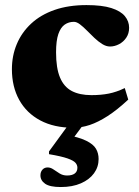

<svg xmlns="http://www.w3.org/2000/svg" viewBox="-20 -500 559 774"><path d="M328.5 -479.5Q391.5 -479.5 429 -467.5Q466.5 -455.5 483.5 -434.8Q500.5 -414 500.5 -388Q500.5 -365 489 -348Q477.5 -331 459.8 -321.8Q442 -312.5 423.5 -312.5Q408 -312.5 392 -322.5Q376 -332.5 360.5 -347.2Q345 -362 330.2 -377Q315.5 -392 302.2 -402Q289 -412 278 -412Q257 -412 240.8 -400.8Q224.5 -389.5 215.2 -362.8Q206 -336 206 -289Q206 -225.5 221.8 -187.8Q237.5 -150 269.2 -133.2Q301 -116.5 348.5 -116.5Q387.5 -116.5 418.8 -122.8Q450 -129 483 -145L497 -98.5Q452.5 -57 414 -32.2Q375.5 -7.5 341.8 3.8Q308 15 275.5 15Q198 15 142.5 -14.5Q87 -44 57.5 -97.2Q28 -150.5 28 -221Q28 -275.5 47.8 -322.5Q67.5 -369.5 105.8 -405Q144 -440.5 200 -460Q256 -479.5 328.5 -479.5ZM225 254Q181 254 162 240.8Q143 227.5 143 207Q143 193 151 184Q159 175 172 175Q184 175 195.5 183Q207 191 220.2 199.2Q233.5 207.5 250.5 207.5Q270.5 207.5 281.2 199.5Q292 191.5 292 176Q292 165 284 156Q276 147 251.8 138.5Q227.5 130 177.5 121.5V110.5L276 -24.5H336L239.5 105.5L241.5 42Q298 53 327.2 67.2Q356.5 81.5 367 99.8Q377.5 118 377.5 141Q377.5 173 359 198.5Q340.5 224 306.2 239Q272 254 225 254Z"/></svg>

Font: Newsreader ExtraBold
Style: Regular
Weight: 800
Designer: Hugues Gentile
Foundry: Production Type
Version: Version 1.003